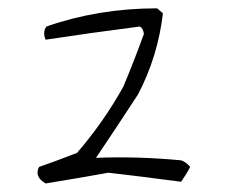

<svg xmlns="http://www.w3.org/2000/svg" viewBox="-20 -465 540 454"><path d="M89.8 -402.3Q212.9 -445.3 351.6 -445.3L365.2 -433.6Q353.5 -332 306.6 -242.2Q255.9 -164.1 207 -91.8Q304.7 -95.7 408.2 -85.9Q419.9 -82 429.7 -70.3Q421.9 -54.7 408.2 -35.2Q320.3 -46.9 236.3 -56.6Q160.2 -43 87.9 -31.2Q60.5 -46.9 72.3 -70.3Q117.2 -85.9 162.1 -103.5Q224.6 -175.8 271.5 -259.8Q296.9 -320.3 320.3 -384.8Q318.4 -398.4 310.5 -402.3Q189.5 -386.7 87.9 -371.1Q80.1 -388.7 89.8 -402.3Z"/></svg>

Font: BoLeHuaiShuti
Style: Regular
Weight: 400
Designer: Aston.linsen@gmail.com
Foundry: BoLe
Version: Version 1.00 June 15, 2016, initial release